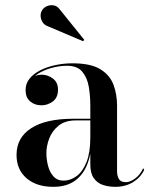

<svg xmlns="http://www.w3.org/2000/svg" viewBox="-20 -713 579 743"><path d="M426.5 10Q400.5 10 378.5 2.8Q356.5 -4.5 343 -23.5Q329.5 -42.5 329.5 -76.5V-304.5Q329.5 -340.5 323.8 -376Q318 -411.5 298.8 -435Q279.5 -458.5 239.5 -458.5Q214 -458.5 187.5 -452.2Q161 -446 138.5 -434.2Q116 -422.5 102 -405Q88 -387.5 88 -364.5H80Q80 -391.5 98.5 -407.8Q117 -424 140.5 -424Q165 -424 184.8 -409Q204.5 -394 204.5 -366.5Q204.5 -335 184.2 -320.2Q164 -305.5 140.5 -305.5Q114 -305.5 96.5 -320.8Q79 -336 79 -364.5Q79 -389.5 94.2 -408.5Q109.5 -427.5 135.5 -440.8Q161.5 -454 194 -461Q226.5 -468 260.5 -468Q331.5 -468 368.8 -444.8Q406 -421.5 419.5 -384.2Q433 -347 433 -304.5V-50Q433 -33 440 -20.5Q447 -8 467.5 -8Q483 -8 502.8 -22.2Q522.5 -36.5 534 -62L538 -56Q524.5 -26.5 495 -8.2Q465.5 10 426.5 10ZM186.5 10Q121.5 10 82.8 -23.2Q44 -56.5 44 -113.5Q44 -180.5 100.8 -217Q157.5 -253.5 264 -253.5H376V-247H273.5Q231.5 -247 206.5 -226.5Q181.5 -206 170.5 -177Q159.5 -148 159.5 -121Q159.5 -96.5 165.8 -71.8Q172 -47 186.8 -30.5Q201.5 -14 226 -14Q253 -14 276.8 -31.8Q300.5 -49.5 315 -86.2Q329.5 -123 329.5 -181H335Q335 -123.5 319 -80.5Q303 -37.5 270.2 -13.8Q237.5 10 186.5 10ZM301.5 -553.5 165 -611.5Q152 -616 145 -626.8Q138 -637.5 137.2 -650.5Q136.5 -663.5 143 -673.5Q149 -683.5 161.2 -689Q173.5 -694.5 187.8 -692.2Q202 -690 212.5 -675L306 -559Z"/></svg>

Font: BodoniModa_28ptMedium
Style: Regular
Weight: 500
Designer: Owen Earl
Foundry: indestructible type
Version: Version 2.004